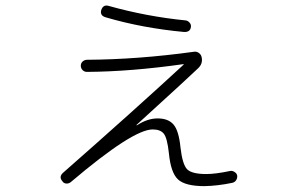

<svg xmlns="http://www.w3.org/2000/svg" viewBox="-20 -629 1040 681"><path d="M364.3 -608.4Q500 -570.3 638.7 -556.6Q646.5 -555.7 652.3 -548.8Q658.2 -542 657.2 -534.2Q655.3 -514.6 632.8 -515.6Q485.4 -529.3 355.5 -567.4Q334 -573.2 338.9 -592.8Q345.7 -613.3 364.3 -608.4ZM231.4 16.6Q224.6 22.5 215.3 22Q206.1 21.5 201.2 13.7Q187.5 -2 204.1 -16.6Q453.1 -235.4 630.9 -399.4Q631.8 -399.4 631.8 -400.4Q631.8 -401.4 629.9 -401.4Q443.4 -375 288.1 -374Q279.3 -374 272.9 -380.4Q266.6 -386.7 266.6 -396Q266.6 -405.3 273.4 -411.1Q280.3 -417 289.1 -417Q468.8 -418 667 -445.3Q676.8 -447.3 685.1 -441.4Q693.4 -435.5 695.3 -425.8Q700.2 -403.3 682.6 -386.7Q650.4 -356.4 614.3 -323.2Q578.1 -290 534.2 -250Q490.2 -210 464.8 -186.5L463.9 -184.6H465.8Q502.9 -209 539.1 -209Q577.1 -209 595.7 -187Q614.3 -165 620.1 -106.4Q627 -45.9 643.6 -28.8Q660.2 -11.7 711.9 -11.7Q744.1 -11.7 795.9 -22.5Q803.7 -24.4 812 -19Q820.3 -13.7 821.3 -5.9Q822.3 2.9 817.4 10.3Q812.5 17.6 803.7 19.5Q752 30.3 705.1 31.2Q637.7 31.2 611.8 7.8Q585.9 -15.6 579.1 -85Q573.2 -139.6 561 -154.8Q548.8 -169.9 521.5 -169.9Q451.2 -169.9 231.4 16.6Z"/></svg>

Font: Rounded-X Mgen+ 2m light
Style: Regular
Weight: 200
Designer: [Source Han Sans]
Ryoko NISHIZUKA  (kana & ideographs); Paul D. Hunt (Latin, Greek & Cyrillic); Wenlong ZHANG  (bopomofo
Version: Version 1.059.20150602